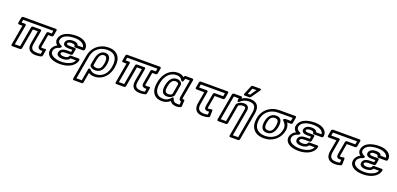

<svg xmlns="http://www.w3.org/2000/svg" viewBox="21 -2067 7362 3556"><g transform="rotate(20 3701.5 -289.5)"><path d="M616 -16C514 -16 481 -57 497 -147L545 -421C548 -436 536 -446 525 -446H377C362 -446 350 -432 348 -421L278 -25H173L243 -421C246 -436 233 -446 222 -446H153L163 -503H758L748 -446H680C665 -446 652 -432 650 -421L605 -162C596 -109 623 -82 676 -82H696L686 -23C665 -18 643 -16 616 -16ZM607 34C646 34 680 29 711 20C721 17 731 7 733 -4L751 -111C757 -144 727 -136 724 -135C716 -133 701 -132 685 -132C650 -132 650 -134 655 -162L696 -396H765C776 -396 791 -406 794 -421L813 -528C815 -539 807 -553 792 -553H147C136 -553 120 -543 117 -528L98 -421C96 -410 104 -396 119 -396H188L119 0C117 11 124 25 139 25H294C305 25 321 15 324 0L394 -396H491L447 -147C427 -31 484 34 607 34Z M1233 -131H1340C1326 -95 1296 -70 1261 -52C1219 -30 1156 -15 1093 -15C984 -15 906 -46 878 -97C870 -112 867 -128 871 -149C880 -202 921 -231 981 -248C981 -248 1031 -278 991 -295C948 -313 917 -344 924 -384C941 -482 1066 -513 1181 -513C1280 -513 1347 -479 1371 -430C1375 -421 1378 -411 1379 -401H1272C1260 -450 1202 -456 1162 -456C1116 -456 1068 -444 1041 -405C1034 -395 1029 -384 1027 -373C1015 -307 1083 -292 1134 -292H1209L1202 -248H1127C1071 -248 991 -235 978 -160C965 -89 1043 -71 1094 -71C1148 -71 1206 -86 1233 -131ZM1118 -198H1218C1229 -198 1244 -208 1247 -223L1264 -317C1266 -328 1258 -342 1243 -342H1143C1090 -342 1074 -357 1077 -373C1077 -375 1078 -378 1081 -382C1090 -394 1113 -406 1153 -406C1203 -406 1225 -391 1222 -376C1220 -365 1228 -351 1243 -351H1398C1409 -351 1424 -361 1427 -376C1432 -406 1430 -434 1418 -458C1384 -527 1299 -563 1190 -563C1150 -563 1112 -559 1077 -552C991 -535 893 -490 874 -384C865 -334 889 -298 920 -274C873 -249 832 -209 821 -149C816 -119 820 -91 833 -67C872 5 969 35 1084 35C1155 35 1224 19 1277 -8C1330 -35 1384 -83 1397 -156C1399 -167 1392 -181 1377 -181H1222C1211 -181 1195 -171 1192 -156C1191 -153 1191 -151 1188 -148C1176 -134 1147 -121 1103 -121C1050 -121 1024 -140 1028 -160C1032 -185 1058 -198 1118 -198Z M1768 -15C1707 -15 1675 -35 1652 -66C1652 -66 1615 -98 1606 -49L1566 178H1461L1542 -282C1561 -392 1629 -464 1718 -496C1749 -507 1784 -513 1823 -513C1948 -513 2000 -451 2013 -364C2018 -333 2017 -298 2010 -260L2009 -250C1990 -140 1937 -66 1857 -32C1830 -21 1801 -15 1768 -15ZM1759 35C1798 35 1834 28 1869 13C1973 -31 2037 -128 2059 -250L2060 -260C2068 -303 2069 -343 2064 -380C2049 -485 1976 -563 1831 -563C1787 -563 1746 -556 1708 -542C1599 -502 1515 -411 1492 -282L1406 203C1404 214 1412 228 1427 228H1582C1593 228 1608 218 1611 203L1646 4C1673 23 1711 35 1759 35ZM1804 -449C1699 -449 1658 -344 1645 -270L1623 -148C1622 -143 1623 -137 1625 -134C1643 -98 1683 -79 1738 -79C1844 -79 1889 -169 1903 -250L1905 -260C1921 -349 1907 -449 1804 -449ZM1747 -129C1707 -129 1686 -140 1675 -156L1695 -270C1708 -344 1738 -399 1795 -399C1811 -399 1823 -396 1831 -390C1859 -370 1866 -325 1855 -260L1853 -250C1840 -175 1812 -129 1747 -129Z M2667 -16C2565 -16 2532 -57 2548 -147L2596 -421C2599 -436 2587 -446 2576 -446H2428C2413 -446 2401 -432 2399 -421L2329 -25H2224L2294 -421C2297 -436 2284 -446 2273 -446H2204L2214 -503H2809L2799 -446H2731C2716 -446 2703 -432 2701 -421L2656 -162C2647 -109 2674 -82 2727 -82H2747L2737 -23C2716 -18 2694 -16 2667 -16ZM2658 34C2697 34 2731 29 2762 20C2772 17 2782 7 2784 -4L2802 -111C2808 -144 2778 -136 2775 -135C2767 -133 2752 -132 2736 -132C2701 -132 2701 -134 2706 -162L2747 -396H2816C2827 -396 2842 -406 2845 -421L2864 -528C2866 -539 2858 -553 2843 -553H2198C2187 -553 2171 -543 2168 -528L2149 -421C2147 -410 2155 -396 2170 -396H2239L2170 0C2168 11 2175 25 2190 25H2345C2356 25 2372 15 2375 0L2445 -396H2542L2498 -147C2478 -31 2535 34 2658 34Z M3189 -513C3250 -513 3279 -487 3299 -450C3299 -450 3328 -412 3345 -461L3360 -503H3448L3390 -171C3385 -143 3378 -89 3428 -82L3425 -19C3414 -16 3402 -15 3384 -15C3321 -15 3294 -40 3284 -81C3284 -81 3275 -125 3241 -85C3207 -44 3166 -15 3100 -15C2992 -15 2946 -75 2936 -153C2932 -182 2934 -214 2940 -250L2942 -260C2963 -377 3016 -458 3098 -495C3124 -507 3155 -513 3189 -513ZM3198 -563C3158 -563 3120 -556 3085 -540C2978 -492 2914 -387 2892 -260L2890 -250C2883 -210 2882 -172 2886 -138C2898 -43 2960 35 3091 35C3157 35 3209 10 3249 -26C3271 12 3313 35 3375 35C3405 35 3428 32 3455 21C3465 17 3473 6 3474 -5L3480 -111C3482 -145 3453 -132 3449 -131H3446C3437 -131 3434 -134 3440 -171L3503 -528C3505 -539 3497 -553 3482 -553H3348C3337 -553 3324 -544 3320 -532L3315 -520C3290 -546 3252 -563 3198 -563ZM3319 -386C3304 -421 3273 -449 3216 -449C3104 -449 3061 -342 3047 -260L3045 -250C3031 -169 3044 -79 3150 -79C3205 -79 3247 -102 3276 -138C3279 -142 3281 -147 3282 -151C3284 -160 3284 -167 3285 -171L3320 -373C3321 -377 3321 -382 3319 -386ZM3269 -366 3235 -171C3234 -166 3233 -163 3233 -158C3217 -140 3197 -129 3159 -129C3094 -129 3082 -175 3095 -250L3097 -260C3111 -341 3142 -399 3208 -399C3245 -399 3258 -387 3269 -366Z M3905 -15C3802 -15 3767 -63 3784 -162L3828 -415C3831 -430 3819 -440 3808 -440H3654L3665 -503H4140L4129 -440H3963C3948 -440 3936 -426 3934 -415L3889 -160C3882 -119 3895 -80 3948 -80C3961 -80 3972 -81 3981 -82L3979 -24C3956 -18 3934 -15 3905 -15ZM3896 35C3940 35 3974 28 4007 18C4019 15 4029 2 4029 -10L4032 -117C4032 -140 4013 -140 4003 -137C3984 -132 3980 -130 3957 -130C3935 -130 3934 -132 3939 -160L3979 -390H4146C4157 -390 4172 -400 4175 -415L4195 -528C4197 -539 4189 -553 4174 -553H3649C3638 -553 3622 -543 3619 -528L3599 -415C3597 -404 3605 -390 3620 -390H3774L3734 -162C3713 -41 3768 35 3896 35Z M4542 -449C4485 -449 4439 -426 4407 -393C4403 -389 4400 -383 4399 -378L4337 -25H4231L4316 -503H4412L4408 -461C4408 -461 4410 -409 4449 -447C4487 -484 4539 -513 4609 -513C4729 -513 4760 -454 4740 -338L4649 178H4544L4635 -338C4647 -406 4613 -449 4542 -449ZM4533 -399C4581 -399 4593 -383 4585 -338L4490 203C4488 214 4495 228 4510 228H4666C4677 228 4692 218 4695 203L4790 -338C4814 -472 4767 -563 4618 -563C4558 -563 4507 -545 4463 -516L4464 -530C4465 -542 4457 -553 4444 -553H4300C4289 -553 4273 -543 4270 -528L4177 0C4175 11 4183 25 4198 25H4353C4364 25 4379 15 4382 0L4447 -369C4466 -386 4494 -399 4533 -399ZM4590 -757H4669L4586 -638H4541ZM4579 -807C4568 -807 4556 -800 4551 -788L4481 -619C4469 -590 4494 -588 4500 -588H4593C4602 -588 4611 -593 4617 -601L4735 -770C4763 -811 4719 -807 4719 -807Z M5464 -439H5353C5353 -439 5298 -422 5330 -394C5361 -367 5383 -333 5389 -290C5391 -277 5391 -263 5388 -249L5386 -239C5367 -133 5302 -65 5214 -33C5182 -21 5147 -15 5107 -15C4979 -15 4915 -77 4899 -161C4893 -191 4894 -223 4900 -259L4901 -269C4921 -381 4988 -452 5080 -485C5113 -497 5150 -503 5192 -503H5476ZM5407 -389H5481C5492 -389 5507 -399 5510 -414L5530 -528C5532 -539 5525 -553 5510 -553H5200C5154 -553 5111 -546 5071 -532C4959 -492 4874 -399 4851 -269L4850 -259C4843 -218 4842 -179 4849 -143C4869 -39 4951 35 5098 35C5143 35 5185 28 5224 14C5330 -25 5414 -113 5436 -239L5438 -249C5449 -310 5430 -354 5407 -389ZM5180 -439C5074 -439 5022 -354 5007 -269L5005 -259C4990 -172 5006 -79 5118 -79C5227 -79 5271 -179 5285 -259L5286 -269C5300 -349 5285 -439 5180 -439ZM5171 -389C5235 -389 5249 -342 5236 -269L5235 -259C5221 -181 5191 -129 5127 -129C5055 -129 5041 -179 5055 -259L5057 -269C5070 -343 5102 -389 5171 -389Z M5937 -131H6044C6030 -95 6000 -70 5965 -52C5923 -30 5860 -15 5797 -15C5688 -15 5610 -46 5582 -97C5574 -112 5571 -128 5575 -149C5584 -202 5625 -231 5685 -248C5685 -248 5735 -278 5695 -295C5652 -313 5621 -344 5628 -384C5645 -482 5770 -513 5885 -513C5984 -513 6051 -479 6075 -430C6079 -421 6082 -411 6083 -401H5976C5964 -450 5906 -456 5866 -456C5820 -456 5772 -444 5745 -405C5738 -395 5733 -384 5731 -373C5719 -307 5787 -292 5838 -292H5913L5906 -248H5831C5775 -248 5695 -235 5682 -160C5669 -89 5747 -71 5798 -71C5852 -71 5910 -86 5937 -131ZM5822 -198H5922C5933 -198 5948 -208 5951 -223L5968 -317C5970 -328 5962 -342 5947 -342H5847C5794 -342 5778 -357 5781 -373C5781 -375 5782 -378 5785 -382C5794 -394 5817 -406 5857 -406C5907 -406 5929 -391 5926 -376C5924 -365 5932 -351 5947 -351H6102C6113 -351 6128 -361 6131 -376C6136 -406 6134 -434 6122 -458C6088 -527 6003 -563 5894 -563C5854 -563 5816 -559 5781 -552C5695 -535 5597 -490 5578 -384C5569 -334 5593 -298 5624 -274C5577 -249 5536 -209 5525 -149C5520 -119 5524 -91 5537 -67C5576 5 5673 35 5788 35C5859 35 5928 19 5981 -8C6034 -35 6088 -83 6101 -156C6103 -167 6096 -181 6081 -181H5926C5915 -181 5899 -171 5896 -156C5895 -153 5895 -151 5892 -148C5880 -134 5851 -121 5807 -121C5754 -121 5728 -140 5732 -160C5736 -185 5762 -198 5822 -198Z M6509 -15C6406 -15 6371 -63 6388 -162L6432 -415C6435 -430 6423 -440 6412 -440H6258L6269 -503H6744L6733 -440H6567C6552 -440 6540 -426 6538 -415L6493 -160C6486 -119 6499 -80 6552 -80C6565 -80 6576 -81 6585 -82L6583 -24C6560 -18 6538 -15 6509 -15ZM6500 35C6544 35 6578 28 6611 18C6623 15 6633 2 6633 -10L6636 -117C6636 -140 6617 -140 6607 -137C6588 -132 6584 -130 6561 -130C6539 -130 6538 -132 6543 -160L6583 -390H6750C6761 -390 6776 -400 6779 -415L6799 -528C6801 -539 6793 -553 6778 -553H6253C6242 -553 6226 -543 6223 -528L6203 -415C6201 -404 6209 -390 6224 -390H6378L6338 -162C6317 -41 6372 35 6500 35Z M7206 -131H7313C7299 -95 7269 -70 7234 -52C7192 -30 7129 -15 7066 -15C6957 -15 6879 -46 6851 -97C6843 -112 6840 -128 6844 -149C6853 -202 6894 -231 6954 -248C6954 -248 7004 -278 6964 -295C6921 -313 6890 -344 6897 -384C6914 -482 7039 -513 7154 -513C7253 -513 7320 -479 7344 -430C7348 -421 7351 -411 7352 -401H7245C7233 -450 7175 -456 7135 -456C7089 -456 7041 -444 7014 -405C7007 -395 7002 -384 7000 -373C6988 -307 7056 -292 7107 -292H7182L7175 -248H7100C7044 -248 6964 -235 6951 -160C6938 -89 7016 -71 7067 -71C7121 -71 7179 -86 7206 -131ZM7091 -198H7191C7202 -198 7217 -208 7220 -223L7237 -317C7239 -328 7231 -342 7216 -342H7116C7063 -342 7047 -357 7050 -373C7050 -375 7051 -378 7054 -382C7063 -394 7086 -406 7126 -406C7176 -406 7198 -391 7195 -376C7193 -365 7201 -351 7216 -351H7371C7382 -351 7397 -361 7400 -376C7405 -406 7403 -434 7391 -458C7357 -527 7272 -563 7163 -563C7123 -563 7085 -559 7050 -552C6964 -535 6866 -490 6847 -384C6838 -334 6862 -298 6893 -274C6846 -249 6805 -209 6794 -149C6789 -119 6793 -91 6806 -67C6845 5 6942 35 7057 35C7128 35 7197 19 7250 -8C7303 -35 7357 -83 7370 -156C7372 -167 7365 -181 7350 -181H7195C7184 -181 7168 -171 7165 -156C7164 -153 7164 -151 7161 -148C7149 -134 7120 -121 7076 -121C7023 -121 6997 -140 7001 -160C7005 -185 7031 -198 7091 -198Z"/></g></svg>

Font: Asimov
Style: WidOuIt
Weight: 500
Designer: Google
Version: Version 2.000980; 2014